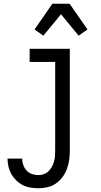

<svg xmlns="http://www.w3.org/2000/svg" viewBox="-20 -780 540 1023"><path d="M185 223Q164 223 142.5 219.5Q121 216 102 206.5Q83 197 67 181.5Q51 166 40.5 147.5Q30 129 25 107.5Q20 86 20 65H98Q98 83 104 99.5Q110 116 122 129Q134 142 151 147.5Q168 153 185 153Q200 153 214.5 147.5Q229 142 239.5 131.5Q250 121 257 107.5Q264 94 268 79.5Q272 65 273 50Q274 35 274 20V-450H138V-520H352V20Q352 45 349 69.5Q346 94 337.5 117.5Q329 141 314.5 161.5Q300 182 279.5 196.5Q259 211 234.5 217Q210 223 185 223ZM211 -590 164 -623 259 -760H351L446 -623L399 -590L305 -704Z"/></svg>

Font: Iosevka
Style: Regular
Weight: 400
Monospace: yes
Designer: Belleve Invis
Foundry: Belleve Invis
Version: Version 33.2.3; ttfautohint (v1.8.4)